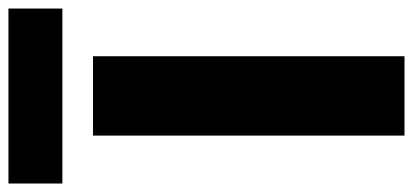

<svg xmlns="http://www.w3.org/2000/svg" viewBox="-315 -689 968 450"><g transform="rotate(-90 169.0 -464.0)"><path d="M374 -801.8H-36.1V-928.2H374ZM262.2 0H76.2V-730H262.2Z"/></g></svg>

Font: Sora ExtraBold
Style: Regular
Weight: 800
Designer: Jonathan Barnbrook, Julián Moncada
Foundry: Barnbrook Fonts
Version: Version 2.000